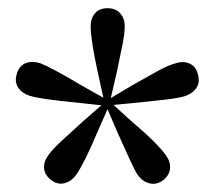

<svg xmlns="http://www.w3.org/2000/svg" viewBox="-20 -843 522 468"><path d="M235 -591 219 -664Q210 -704 205.5 -733.5Q201 -763 201 -779Q201 -798 211.5 -810.5Q222 -823 242 -823Q262 -823 273 -810.5Q284 -798 284 -779Q284 -760 278 -731.5Q272 -703 264 -664L247 -591ZM240 -585 166 -593Q125 -597 96 -601Q67 -605 51 -610Q33 -616 24 -630Q15 -644 21 -663Q27 -683 42.5 -689Q58 -695 78 -689Q93 -683 119 -669Q145 -655 180 -634L244 -598ZM247 -588 217 -520Q201 -482 188 -456Q175 -430 165 -416Q154 -401 137.5 -396.5Q121 -392 105 -404Q89 -416 87.5 -432.5Q86 -449 98 -465Q108 -479 130 -499.5Q152 -520 181 -546L237 -595ZM247 -596 302 -546Q333 -520 354 -499Q375 -478 384 -465Q396 -449 394.5 -432.5Q393 -416 378 -404Q362 -392 345 -396Q328 -400 316 -416Q307 -430 295 -457Q283 -484 266 -521L237 -589ZM240 -598 304 -636Q339 -656 364.5 -670Q390 -684 406 -688Q425 -695 441 -688.5Q457 -682 462 -663Q468 -644 459.5 -630Q451 -616 432 -609Q415 -604 386 -600.5Q357 -597 317 -593L244 -586Z"/></svg>

Font: Noto Serif KR SemiBold
Style: Regular
Weight: 600
Designer: Ryoko NISHIZUKA 西塚涼子 (kana & ideographs); Frank Grießhammer (Latin, Greek & Cyrillic); Wenlong ZHANG 张文龙 (bopomofo); San
Foundry: Adobe
Version: Version 2.003-H1;hotconv 1.1.1;makeotfexe 2.6.0